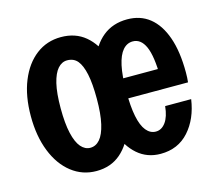

<svg xmlns="http://www.w3.org/2000/svg" viewBox="-82 -622 831 734"><g transform="rotate(-15 334.0 -255.0)"><path d="M215 10Q160 10 117 -23.5Q74 -57 50 -117.5Q26 -178 26 -257Q26 -337 50 -396Q74 -455 116.5 -487.5Q159 -520 215 -520Q272 -520 311 -487.5Q350 -455 370.5 -396Q391 -337 391 -257Q391 -178 370.5 -117.5Q350 -57 311 -23.5Q272 10 215 10ZM215 -82Q237 -82 253 -100.5Q269 -119 278 -158Q287 -197 287 -257Q287 -317 279 -354.5Q271 -392 256 -410Q241 -428 215 -428Q194 -428 178 -410Q162 -392 153 -354.5Q144 -317 144 -257Q144 -197 153 -158Q162 -119 178 -100.5Q194 -82 215 -82ZM469 10Q416 10 378 -23Q340 -56 320 -115.5Q300 -175 300 -256Q300 -338 320.5 -397Q341 -456 380.5 -488Q420 -520 477 -520Q529 -520 565.5 -491Q602 -462 622 -405.5Q642 -349 642 -266Q642 -255 641.5 -245.5Q641 -236 640 -227H358V-306H569L543 -272Q542 -358 525 -395.5Q508 -433 476 -433Q453 -433 436.5 -414Q420 -395 411.5 -356Q403 -317 403 -256Q403 -195 411 -155.5Q419 -116 435 -96.5Q451 -77 473 -77Q496 -77 512 -99Q528 -121 532 -162H635Q624 -86 581 -38Q538 10 469 10Z"/></g></svg>

Font: Instrument Sans Condensed SemiBold
Style: Regular
Weight: 600
Width: 3
Designer: Rodrigo Fuenzalida
Foundry: fragTYPE
Version: Version 1.000;gftools[0.9.28]